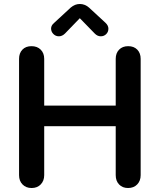

<svg xmlns="http://www.w3.org/2000/svg" viewBox="-20 -943 806 969"><path d="M689.9 -646V-59.1Q689.9 -30.3 672.4 -12.2Q654.8 5.9 626.5 5.9Q598.1 5.9 581.1 -12Q564 -29.8 564 -59.1V-306.2H203.1V-59.1Q203.1 -30.3 185.5 -12.2Q168 5.9 139.6 5.9Q111.3 5.9 93.8 -12Q76.2 -29.8 76.2 -59.1V-646Q76.2 -674.8 93 -692.4Q109.9 -710 138.9 -710Q168 -710 185.5 -692.4Q203.1 -674.8 203.1 -646V-410.2H564V-646Q564 -674.8 581.1 -692.4Q598.1 -710 627 -710Q655.8 -710 672.9 -692.4Q689.9 -674.8 689.9 -646ZM253.9 -828.1 336.9 -904.8Q357.9 -922.9 383.1 -922.9Q408.2 -922.9 429.2 -904.8L512.2 -828.1Q527.3 -814 527.1 -797.9Q526.9 -781.7 515.9 -770.8Q504.9 -759.8 488.3 -759.8Q471.7 -759.8 458 -773.9L382.8 -851.1L308.1 -773.9Q293.9 -759.8 277.3 -759.8Q260.7 -759.8 249.3 -771.5Q237.8 -783.2 237.8 -799.1Q237.8 -814.9 253.9 -828.1Z"/></svg>

Font: Nunito-Bold
Style: Bold
Weight: 700
Designer: Vernon Adams
Foundry: newtypography
Version: Version 3.000